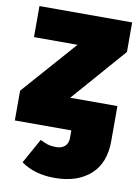

<svg xmlns="http://www.w3.org/2000/svg" viewBox="-86 -592 636 877"><g transform="rotate(10 232.5 -153.5)"><path d="M455 -397 236 -146H455V16Q455 119 394 173Q333 227 229 227Q135 227 73 182L137 67Q159 78 173.5 82.5Q188 87 212 87Q237 87 252 73.5Q267 60 267 34V0H5V-138L227 -390H25V-534H455Z"/></g></svg>

Font: Fira Sans Black
Style: Regular
Weight: 900
Designer: Carrois Corporate & Edenspiekermann AG
Foundry: Carrois Corporate GbR & Edenspiekermann AG
Version: Version 4.203